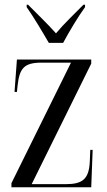

<svg xmlns="http://www.w3.org/2000/svg" viewBox="-20 -786 448 806"><path d="M185 -606H245C269 -651 309 -718 337 -756V-766H330C292 -727 250 -688 215 -646C179 -687 135 -728 98 -766H92V-756C119 -718 159 -651 185 -606ZM28 0H363L369 -157H359L357 -109C354 -34 326 -13 257 -13H113L363 -519V-536H51L41 -400H51L54 -428C62 -499 81 -523 154 -523H278L28 -17Z"/></svg>

Font: Noto Serif Display ExtraCondensed
Style: Regular
Weight: 400
Width: 2
Designer: Monotype Design Team
Foundry: Monotype Imaging Inc.
Version: Version 2.009